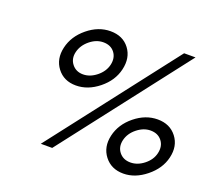

<svg xmlns="http://www.w3.org/2000/svg" viewBox="-123 -866 1145 1044"><g transform="rotate(20 449.5 -344.5)"><path d="M746 -252Q706 -252 669 -222.5Q632 -193 622 -152Q612 -110 635.5 -80.5Q659 -51 701 -51Q742 -51 779 -80.5Q816 -110 825 -150Q835 -193 812 -222.5Q789 -252 746 -252ZM762 -322Q833 -322 872 -271.5Q911 -221 894 -150Q878 -82 815.5 -31.5Q753 19 685 19Q615 19 576 -31.5Q537 -82 553 -152Q569 -222 630.5 -272Q692 -322 762 -322ZM773 -709H839L275 20H209ZM341 -615Q300 -615 263.5 -585Q227 -555 217 -514Q207 -473 230.5 -443Q254 -413 295 -413Q335 -413 372 -442.5Q409 -472 419 -513Q429 -556 406.5 -585.5Q384 -615 341 -615ZM357 -685Q429 -685 467 -634.5Q505 -584 488 -512Q472 -443 410 -393Q348 -343 279 -343Q209 -343 170.5 -393.5Q132 -444 148 -514Q164 -584 225.5 -634.5Q287 -685 357 -685Z"/></g></svg>

Font: Miedinger
Style: Italic
Weight: 400
Italic angle: -13°
Version: Version 001.000